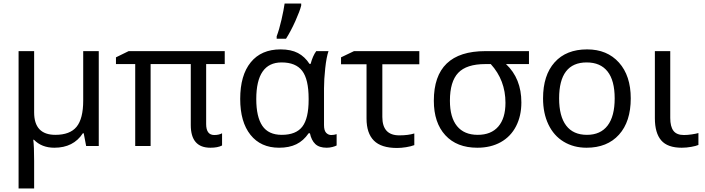

<svg xmlns="http://www.w3.org/2000/svg" viewBox="-20 -825 3985 1085"><path d="M172.9 -189.9Q172.9 -63 293 -63Q375.5 -63 412.8 -108.6Q450.2 -154.3 450.2 -256.8V-536.1H538.1V0H466.8L453.1 -71.8H448.2Q395 9.8 287.1 9.8Q215.8 9.8 171.9 -35.2H168Q172.9 1 172.9 84V240.2H85V-536.1H172.9Z M1190.9 -62Q1216.8 -62 1234.9 -71.8V-2.9Q1210.9 9.8 1168.9 9.8Q1058.1 9.8 1058.1 -118.2V-462.9H831.1V0H744.1V-462.9H635.3V-501L707 -536.1H1250V-462.9H1145V-124Q1145 -62 1190.9 -62Z M1572.3 -63Q1652.8 -63 1688.5 -109.4Q1724.1 -155.8 1724.1 -261.2V-267.1Q1724.1 -377 1687.7 -424.6Q1651.4 -472.2 1571.3 -472.2Q1428.2 -472.2 1428.2 -265.1Q1428.2 -164.6 1462.6 -113.8Q1497.1 -63 1572.3 -63ZM1557.1 9.8Q1453.6 9.8 1395.5 -63Q1337.4 -135.7 1337.4 -266.1Q1337.4 -399.9 1397 -472.9Q1456.5 -545.9 1565.4 -545.9Q1624.5 -545.9 1663.6 -525.4Q1702.6 -504.9 1729 -463.9H1735.4Q1747.1 -508.8 1767.1 -536.1H1836.4Q1824.7 -502.4 1817.9 -439.2Q1811 -376 1811 -326.2V-118.2Q1811 -87.4 1823 -74.7Q1835 -62 1852.1 -62Q1867.7 -62 1882.3 -66.9V-2.9Q1874.5 1.5 1858.6 5.6Q1842.8 9.8 1826.2 9.8Q1783.7 9.8 1761.7 -11.2Q1739.7 -32.2 1731.4 -71.8H1724.1Q1694.8 -29.3 1654.5 -9.8Q1614.3 9.8 1557.1 9.8ZM1543.5 -620.1Q1557.6 -656.7 1570.6 -713.1Q1583.5 -769.5 1588.4 -805.2H1682.1V-793.9Q1674.8 -763.2 1649.2 -706.1Q1623.5 -648.9 1596.2 -606H1543.5Z M2349.6 -536.1V-461.9H2140.6V-164.1Q2140.6 -60.1 2236.3 -60.1Q2287.1 -60.1 2321.3 -70.8V-4.9Q2302.2 2.4 2274.7 6.8Q2247.1 11.2 2223.6 11.2Q2134.3 11.2 2092.8 -30.5Q2051.3 -72.3 2051.3 -154.8V-461.9H1907.2V-501L1980.5 -536.1Z M2926.3 -246.1Q2926.3 -169.9 2896.2 -111.6Q2866.2 -53.2 2809.8 -21.7Q2753.4 9.8 2677.2 9.8Q2561.5 9.8 2496.6 -60.8Q2431.6 -131.3 2431.6 -255.9Q2431.6 -536.1 2722.7 -536.1H2969.2V-462.9H2839.4Q2926.3 -381.3 2926.3 -246.1ZM2522.5 -255.9Q2522.5 -161.6 2562.7 -112.3Q2603 -63 2679.7 -63Q2755.4 -63 2795.9 -109.9Q2836.4 -156.7 2836.4 -244.1Q2836.4 -371.6 2753.4 -462.9H2722.7Q2616.2 -462.9 2569.3 -413.3Q2522.5 -363.8 2522.5 -255.9Z M3544.4 -269Q3544.4 -137.7 3478 -64Q3411.6 9.8 3294.4 9.8Q3221.7 9.8 3165.5 -24.2Q3109.4 -58.1 3079.1 -121.6Q3048.8 -185.1 3048.8 -269Q3048.8 -399.9 3114.3 -472.9Q3179.7 -545.9 3297.9 -545.9Q3411.1 -545.9 3477.8 -471.4Q3544.4 -397 3544.4 -269ZM3139.6 -269Q3139.6 -168 3179.4 -115.5Q3219.2 -63 3296.9 -63Q3373.5 -63 3413.6 -115.5Q3453.6 -168 3453.6 -269Q3453.6 -370.1 3413.3 -421.1Q3373 -472.2 3295.4 -472.2Q3139.6 -472.2 3139.6 -269Z M3767.6 -536.1V-158.2Q3767.6 -109.9 3785.6 -85.9Q3803.7 -62 3844.7 -62Q3866.2 -62 3890.1 -65.7Q3914.1 -69.3 3926.8 -73.2V-5.9Q3913.6 0 3886.2 4.9Q3858.9 9.8 3832.5 9.8Q3752.4 9.8 3716.6 -31.7Q3680.7 -73.2 3680.7 -157.2V-536.1Z"/></svg>

Font: Noto Sans Southeast Asian
Style: Regular
Weight: 400
Designer: Monotype Design Team
Foundry: Monotype Imaging Inc.
Version: Version 1.06 uh; ttfautohint (v1.4.1)